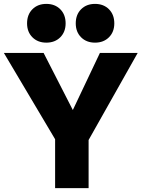

<svg xmlns="http://www.w3.org/2000/svg" viewBox="-27 -966 727 986"><path d="M362 -846Q362 -891 389.5 -918.5Q417 -946 461 -946Q505 -946 532.5 -918.5Q560 -891 560 -846Q560 -802 532.5 -774.5Q505 -747 461 -747Q417 -747 389.5 -774.5Q362 -802 362 -846ZM112 -846Q112 -891 139.5 -918.5Q167 -946 211 -946Q255 -946 282.5 -918.5Q310 -891 310 -846Q310 -802 282.5 -774.5Q255 -747 211 -747Q167 -747 139.5 -774.5Q112 -802 112 -846ZM256 0V-251L-7 -694H197L347 -401L486 -694H680L428 -247V0Z"/></svg>

Font: Cantarell Extra Bold
Style: Regular
Weight: 800
Designer: Dave Crossland, Nikolaus Waxweiler, Florian Fecher, Jacques Le Bailly, Eben Sorkin, Alexei Vanyashin, Alexios Zavras, Em
Version: Version 0.303